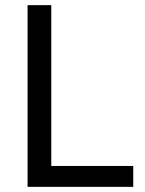

<svg xmlns="http://www.w3.org/2000/svg" viewBox="-20 -725 562 745"><path d="M87 0V-705H179V-81H497V0Z"/></svg>

Font: Nunito Sans 10pt SemiCondensed Medium
Style: Regular
Weight: 500
Width: 4
Designer: Vernon Adams
Foundry: Vernon Adams
Version: Version 3.101;gftools[0.9.27]